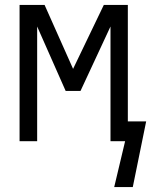

<svg xmlns="http://www.w3.org/2000/svg" viewBox="-20 -570 640 775"><path d="M485 0H426V-463L305 -203H245L130 -463V0H59V-550H160L275 -292L399 -550H496V-80H570L516 185H441Z"/></svg>

Font: JuliaMono
Style: Bold
Weight: 700
Monospace: yes
Designer: cormullion
Foundry: corm
Version: Version 0.055; ttfautohint (v1.8.4)